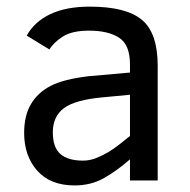

<svg xmlns="http://www.w3.org/2000/svg" viewBox="-20 -547 577 582"><path d="M374 0V-64Q335 -29.8 295.4 -7.3Q255.9 15.1 206.1 15.1Q132.8 15.1 93 -29.5Q53.2 -74.2 53.2 -144Q53.2 -196.8 74 -231.7Q94.7 -266.6 134 -286.9Q173.3 -307.1 248 -315.9L374 -327.1V-352.1Q374 -411.1 341.1 -432.6Q308.1 -454.1 250 -454.1Q198.2 -454.1 170.2 -436Q142.1 -418 129.9 -397L61 -439Q84.5 -481.4 132.6 -504.2Q180.7 -526.9 252 -526.9Q362.3 -526.9 410.2 -486.8Q458 -446.8 458 -348.1V0ZM374 -259.8 292 -252Q208.5 -244.6 174.3 -219.5Q140.1 -194.3 140.1 -146Q140.1 -100.1 163.1 -80.1Q186 -60.1 231.9 -60.1Q251 -60.1 269.5 -67.1Q288.1 -74.2 306.2 -84.7Q324.2 -95.2 341.1 -108.6Q357.9 -122.1 374 -134.8Z"/></svg>

Font: Lorenzo Sans
Style: Regular
Weight: 400
Foundry: Intel Corporation
Version: Version 1.00; ttfautohint (v1.5)